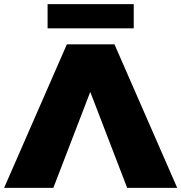

<svg xmlns="http://www.w3.org/2000/svg" viewBox="-39 -916 884 936"><path d="M221 0H-19L287 -700H519L825 0H581L401 -468ZM193 -778V-896H613V-778Z"/></svg>

Font: Montserrat-Alt1 Black
Style: Regular
Weight: 900
Designer: Differentunic
Foundry: Differentunic
Version: Version 7.222